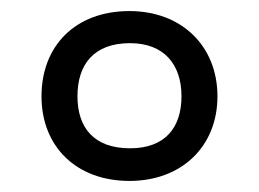

<svg xmlns="http://www.w3.org/2000/svg" viewBox="-20 -744 468 347"><path d="M214 -417C308 -417 373 -479 373 -570C373 -661 308 -724 214 -724C116 -724 55 -661 55 -570C55 -479 118 -417 214 -417ZM215 -476C149 -476 120 -514 120 -570C120 -628 150 -666 215 -666C276 -666 308 -628 308 -570C308 -514 279 -476 215 -476Z"/></svg>

Font: Noto Sans Arabic
Style: Regular
Weight: 400
Designer: Monotype Design Team, Nadine Chahine, Nizar Qandah and Khaled Hosny
Foundry: Monotype Imaging Inc.
Version: Version 2.012